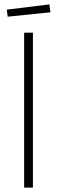

<svg xmlns="http://www.w3.org/2000/svg" viewBox="-20 -855 260 875"><path d="M90 -706H130V0H90ZM11 -811 205 -835 210 -799 15 -779Z"/></svg>

Font: Lineal Thin
Style: Regular
Weight: 200
Designer: Created by Frank Adebiaye with contributions from Anton Moglia & Ariel Martín Pérez
Created by Frank ADEBIAYE with FontF
Foundry: Velvetyne Type Foundry
Version: Version 2.000;Glyphs 3.2 (3227)